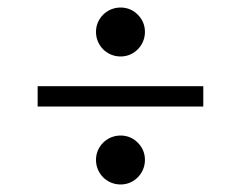

<svg xmlns="http://www.w3.org/2000/svg" viewBox="-20 -566 640 510"><path d="M80 -283H520V-337H80ZM235 -481Q235 -468 240 -456Q245 -444 254 -435Q263 -426 275 -421Q287 -416 300 -416Q314 -416 325.5 -421Q337 -426 346 -435Q355 -444 360 -456Q365 -468 365 -481Q365 -508 346 -527Q327 -546 300 -546Q287 -546 275 -541Q263 -536 254 -527Q245 -518 240 -506.5Q235 -495 235 -481ZM235 -141Q235 -128 240 -116Q245 -104 254 -95Q263 -86 275 -81Q287 -76 300 -76Q314 -76 325.5 -81Q337 -86 346 -95Q355 -104 360 -116Q365 -128 365 -141Q365 -168 346 -187Q327 -206 300 -206Q287 -206 275 -201Q263 -196 254 -187Q245 -178 240 -166.5Q235 -155 235 -141Z"/></svg>

Font: CommitMonoV142 ExtLt
Style: Regular
Weight: 200
Monospace: yes
Designer: Eigil Nikolajsen
Foundry: Eigil Nikolajsen
Version: Version 1.142